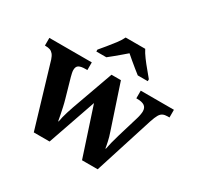

<svg xmlns="http://www.w3.org/2000/svg" viewBox="-164 -957 1182 1148"><g transform="rotate(30 427.0 -383.0)"><path d="M71 -430Q64 -451 54.5 -462.5Q45 -474 32.5 -478.5Q20 -483 0 -483H-3V-536H290V-483H277Q247 -483 232 -474.5Q217 -466 217 -441Q217 -433 219.5 -421Q222 -409 225 -398L262 -268Q269 -244 274.5 -218.5Q280 -193 284.5 -170.5Q289 -148 292 -131H295Q298 -148 302 -165Q306 -182 312.5 -202Q319 -222 327 -246L429 -531H494L592 -236Q598 -218 602.5 -203Q607 -188 609.5 -175Q612 -162 614.5 -151Q617 -140 618 -131H621Q626 -156 631.5 -178.5Q637 -201 648 -238L692 -384Q696 -397 698.5 -411.5Q701 -426 701 -434Q701 -460 684.5 -471.5Q668 -483 635 -483H628V-536H857V-483H844Q825 -483 812 -477Q799 -471 789.5 -454.5Q780 -438 769 -405L640 0H532L423 -332L308 0H199ZM281 -619Q297 -638 318.5 -664Q340 -690 360.5 -717Q381 -744 391 -766H526Q537 -744 557 -717Q577 -690 599 -664Q621 -638 636 -619V-606H567Q553 -617 533 -633Q513 -649 493 -666Q473 -683 458 -696Q443 -683 423 -666Q403 -649 383.5 -633Q364 -617 350 -606H281Z"/></g></svg>

Font: Noto Serif Tamil
Style: Bold
Weight: 700
Designer: Indian Type Foundry, Tom Grace, and the Monotype Design Team
Foundry: Monotype Imaging Inc.
Version: Version 2.003